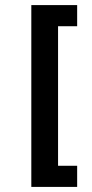

<svg xmlns="http://www.w3.org/2000/svg" viewBox="-20 -603 360 754"><path d="M103 131V-583H283V-500H208V48H283V131Z"/></svg>

Font: Rokkitt SemiBold SemiBold
Style: Regular
Weight: 600
Version: Version 3.103